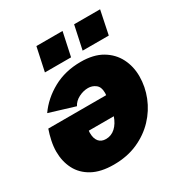

<svg xmlns="http://www.w3.org/2000/svg" viewBox="-169 -851 947 992"><g transform="rotate(-30 304.0 -355.5)"><path d="M227 10Q150 10 100 -17.5Q50 -45 26 -92Q2 -139 2 -197Q2 -227 9 -260Q16 -293 26 -321H371Q372 -325 372 -329Q372 -333 372 -337Q372 -370 352.5 -385Q333 -400 308 -400Q280 -400 252.5 -386Q225 -372 212 -347L61 -393Q105 -456 177.5 -496Q250 -536 343 -536Q419 -536 469 -506.5Q519 -477 544 -428Q569 -379 569 -320Q569 -258 545.5 -199Q522 -140 477.5 -93Q433 -46 370 -18Q307 10 227 10ZM258 -125Q290 -125 314 -147Q338 -169 351 -207H202Q201 -203 201 -199.5Q201 -196 201 -192Q201 -161 215.5 -143Q230 -125 258 -125ZM156 -581 186 -721H342L312 -581ZM381 -581 411 -721H566L537 -581Z"/></g></svg>

Font: Raleway Black
Style: Italic
Weight: 900
Italic angle: -12°
Designer: Matt McInerney, Pablo Impallari, Rodrigo Fuenzalida
Foundry: Matt McInerney, Pablo Impallari, Rodrigo Fuenzalida
Version: Version 4.101;RELEASE